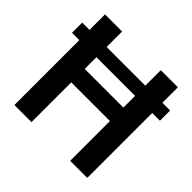

<svg xmlns="http://www.w3.org/2000/svg" viewBox="-175 -888 1065 1065"><g transform="rotate(45 357.5 -355.5)"><path d="M207 -710.9V-589.4H510.3V-710.9H644.5V-589.4H705.1V-509.3H644.5V0H510.3V-312H207V0H72.8V-509.3H15.6V-589.4H72.8V-710.9ZM207 -417.5H510.3V-509.3H207Z"/></g></svg>

Font: Vazirmatn FD SemiBold
Style: Regular
Weight: 600
Designer: Saber Rastikerdar
Foundry: Saber Rastikerdar
Version: Version 33.001